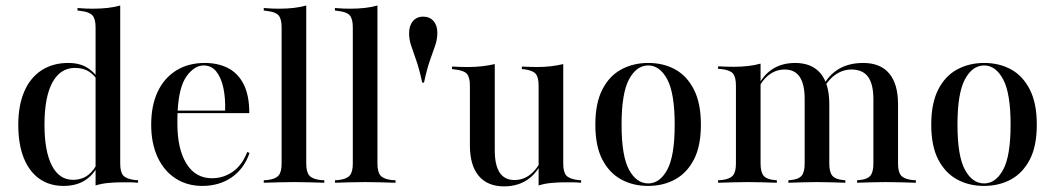

<svg xmlns="http://www.w3.org/2000/svg" viewBox="-20 -652 3764 685"><path d="M206.5 11.3Q156.5 11.3 120.2 -14.5Q83.9 -40.3 64.5 -89.1Q45.2 -137.9 45.2 -206.5Q45.2 -275.8 66.5 -325.4Q87.9 -375 128.2 -401.2Q168.5 -427.4 223.4 -427.4Q266.9 -427.4 295.2 -408.1Q323.4 -388.7 330.6 -367.7L327.4 -362.9Q321 -380.6 299.6 -395.2Q278.2 -409.7 247.6 -409.7Q195.2 -409.7 166.9 -357.7Q138.7 -305.6 138.7 -207.3Q138.7 -112.9 164.9 -61.7Q191.1 -10.5 240.3 -10.5Q272.6 -10.5 295.2 -28.2Q317.7 -46 329.8 -75.8L332.3 -71Q320.2 -34.7 287.9 -11.7Q255.6 11.3 206.5 11.3ZM321 0V-207.3H408.9V-68.5Q408.9 -37.9 419.8 -25.8Q430.6 -13.7 461.3 -9.7L472.6 -8.9V0Q454 -1.6 441.5 -1.6Q429 -1.6 416.9 -1.6Q389.5 -1.6 365.3 0.8Q341.1 3.2 321 9.7ZM321 -207.3V-554.8Q321 -584.7 309.7 -597.2Q298.4 -609.7 268.5 -612.9L256.5 -614.5V-623.4Q275.8 -621.8 287.9 -621.4Q300 -621 312.1 -621Q340.3 -621 364.5 -623.8Q388.7 -626.6 408.9 -632.3V-623.4V-207.3Z M701.6 11.3Q647.6 11.3 606.5 -15.3Q565.3 -41.9 542.3 -91.1Q519.4 -140.3 519.4 -207.3Q519.4 -275 542.3 -324.2Q565.3 -373.4 608.5 -400.4Q651.6 -427.4 710.5 -427.4Q758.1 -427.4 794 -408.9Q829.8 -390.3 849.6 -350.8Q869.4 -311.3 869.4 -248.4H579.8L579 -257.3H783.1Q784.7 -301.6 777 -337.9Q769.4 -374.2 752 -396.4Q734.7 -418.5 706.5 -418.5Q674.2 -418.5 646.4 -381Q618.5 -343.5 613.7 -255.6V-254Q612.9 -242.7 612.9 -231.5Q612.9 -220.2 612.9 -209.7Q612.9 -120.2 645.2 -68.1Q677.4 -16.1 736.3 -16.1Q776.6 -16.1 810.1 -39.1Q843.5 -62.1 862.1 -109.7L870.2 -106.5Q851.6 -50.8 807.3 -19.8Q762.9 11.3 701.6 11.3Z M1029 -2.4Q1000.8 -2.4 975.8 -1.6Q950.8 -0.8 921 0V-8.9L933.9 -9.7Q962.1 -12.9 973.4 -25.4Q984.7 -37.9 984.7 -68.5V-207.3H1072.6V-68.5Q1072.6 -37.9 1083.9 -25.4Q1095.2 -12.9 1123.4 -9.7L1137.1 -8.9V0Q1106.5 -0.8 1081.5 -1.6Q1056.5 -2.4 1029 -2.4ZM984.7 -207.3V-554.8Q984.7 -584.7 973.8 -597.2Q962.9 -609.7 932.3 -612.9L921 -614.5V-623.4Q939.5 -621.8 952 -621.4Q964.5 -621 976.6 -621Q1004 -621 1028.2 -623.8Q1052.4 -626.6 1072.6 -632.3V-623.4V-207.3Z M1283.1 -2.4Q1254.8 -2.4 1229.8 -1.6Q1204.8 -0.8 1175 0V-8.9L1187.9 -9.7Q1216.1 -12.9 1227.4 -25.4Q1238.7 -37.9 1238.7 -68.5V-207.3H1326.6V-68.5Q1326.6 -37.9 1337.9 -25.4Q1349.2 -12.9 1377.4 -9.7L1391.1 -8.9V0Q1360.5 -0.8 1335.5 -1.6Q1310.5 -2.4 1283.1 -2.4ZM1238.7 -207.3V-554.8Q1238.7 -584.7 1227.8 -597.2Q1216.9 -609.7 1186.3 -612.9L1175 -614.5V-623.4Q1193.5 -621.8 1206 -621.4Q1218.5 -621 1230.6 -621Q1258.1 -621 1282.3 -623.8Q1306.5 -626.6 1326.6 -632.3V-623.4V-207.3Z M1486.3 -357.3Q1475.8 -406.5 1464.9 -437.1Q1454 -467.7 1446.8 -489.5Q1439.5 -511.3 1439.5 -533.1Q1439.5 -560.5 1453.2 -576.6Q1466.9 -592.7 1489.5 -592.7Q1512.9 -592.7 1526.6 -577Q1540.3 -561.3 1540.3 -534.7Q1540.3 -512.1 1532.7 -489.9Q1525 -467.7 1514.1 -437.1Q1503.2 -406.5 1492.7 -357.3Z M1745.2 -414.5V-207.3H1656.5V-346Q1656.5 -376.6 1645.6 -388.7Q1634.7 -400.8 1604 -404L1592.7 -405.6V-414.5Q1611.3 -413.7 1623.8 -413.3Q1636.3 -412.9 1648.4 -412.9Q1676.6 -412.9 1700.4 -415.7Q1724.2 -418.5 1745.2 -423.4ZM1745.2 -207.3V-116.1Q1745.2 -62.1 1762.9 -35.9Q1780.6 -9.7 1815.3 -9.7Q1850.8 -9.7 1877.8 -34.3Q1904.8 -58.9 1923.4 -107.3L1925.8 -103.2Q1905.6 -44.4 1868.5 -15.7Q1831.5 12.9 1778.2 12.9Q1719.4 12.9 1687.9 -24.6Q1656.5 -62.1 1656.5 -133.1V-207.3ZM1901.6 0V-207.3H1989.5V-68.5Q1989.5 -37.9 2000.4 -25.8Q2011.3 -13.7 2041.9 -9.7L2053.2 -8.9V0Q2034.7 -1.6 2022.6 -1.6Q2010.5 -1.6 1997.6 -1.6Q1970.2 -1.6 1946 0.8Q1921.8 3.2 1901.6 9.7ZM1989.5 -414.5V-207.3H1901.6V-346Q1901.6 -376.6 1891.1 -388.7Q1880.6 -400.8 1850.8 -404.8L1841.9 -405.6V-414.5Q1860.5 -413.7 1872.6 -413.3Q1884.7 -412.9 1896 -412.9Q1922.6 -412.9 1946 -415.7Q1969.4 -418.5 1989.5 -423.4Z M2291.9 11.3Q2238.7 11.3 2196.4 -11.7Q2154 -34.7 2129 -82.7Q2104 -130.6 2104 -207.3Q2104 -283.9 2129 -332.7Q2154 -381.5 2196.8 -404.4Q2239.5 -427.4 2292.7 -427.4Q2346.8 -427.4 2388.7 -404.4Q2430.6 -381.5 2455.6 -332.7Q2480.6 -283.9 2480.6 -207.3Q2480.6 -130.6 2455.6 -82.7Q2430.6 -34.7 2388.3 -11.7Q2346 11.3 2291.9 11.3ZM2292.7 2.4Q2333.9 2.4 2360.5 -46.4Q2387.1 -95.2 2387.1 -207.3Q2387.1 -319.4 2360.5 -369Q2333.9 -418.5 2292.7 -418.5Q2250.8 -418.5 2224.2 -369Q2197.6 -319.4 2197.6 -207.3Q2197.6 -95.2 2224.2 -46.4Q2250.8 2.4 2292.7 2.4Z M2650 -2.4Q2621.8 -2.4 2596.8 -1.6Q2571.8 -0.8 2541.9 0V-8.9L2554.8 -9.7Q2583.1 -12.9 2594.4 -25.4Q2605.6 -37.9 2605.6 -68.5V-207.3H2693.5V-68.5Q2693.5 -37.9 2704.4 -25Q2715.3 -12.1 2742.7 -9.7L2751.6 -8.9V0Q2722.6 -0.8 2699.2 -1.6Q2675.8 -2.4 2650 -2.4ZM2605.6 -207.3V-346.8Q2605.6 -377.4 2594.8 -389.9Q2583.9 -402.4 2553.2 -405.6L2541.9 -406.5V-415.3Q2560.5 -414.5 2573 -414.1Q2585.5 -413.7 2597.6 -413.7Q2625 -413.7 2649.2 -416.5Q2673.4 -419.4 2693.5 -425V-415.3V-207.3ZM2850.8 -207.3V-299.2Q2850.8 -351.6 2833.1 -377.8Q2815.3 -404 2779.8 -404Q2744.4 -404 2717.3 -379.8Q2690.3 -355.6 2671.8 -307.3L2669.4 -311.3Q2690.3 -371 2727 -399.2Q2763.7 -427.4 2816.9 -427.4Q2876.6 -427.4 2907.7 -389.9Q2938.7 -352.4 2938.7 -280.6V-207.3ZM2894.4 -2.4Q2869.4 -2.4 2845.6 -1.6Q2821.8 -0.8 2792.7 0V-8.9L2801.6 -9.7Q2829 -12.1 2839.9 -25Q2850.8 -37.9 2850.8 -68.5V-207.3H2938.7V-68.5Q2938.7 -37.9 2949.6 -25Q2960.5 -12.1 2987.9 -9.7L2996 -8.9V0Q2967.7 -0.8 2944 -1.6Q2920.2 -2.4 2894.4 -2.4ZM3096 -207.3V-298.4Q3096 -351.6 3077 -377.8Q3058.1 -404 3017.7 -404Q2985.5 -404 2957.7 -383.5Q2929.8 -362.9 2911.3 -322.6L2908.1 -327.4Q2927.4 -375.8 2965.7 -401.6Q3004 -427.4 3059.7 -427.4Q3121 -427.4 3152.4 -389.9Q3183.9 -352.4 3183.9 -280.6V-207.3ZM3139.5 -2.4Q3113.7 -2.4 3089.9 -1.6Q3066.1 -0.8 3037.9 0V-8.9L3046.8 -9.7Q3074.2 -12.1 3085.1 -25Q3096 -37.9 3096 -68.5V-207.3H3183.9V-68.5Q3183.9 -37.9 3195.2 -25.4Q3206.5 -12.9 3234.7 -9.7L3247.6 -8.9V0Q3217.7 -0.8 3192.7 -1.6Q3167.7 -2.4 3139.5 -2.4Z M3490.3 11.3Q3437.1 11.3 3394.8 -11.7Q3352.4 -34.7 3327.4 -82.7Q3302.4 -130.6 3302.4 -207.3Q3302.4 -283.9 3327.4 -332.7Q3352.4 -381.5 3395.2 -404.4Q3437.9 -427.4 3491.1 -427.4Q3545.2 -427.4 3587.1 -404.4Q3629 -381.5 3654 -332.7Q3679 -283.9 3679 -207.3Q3679 -130.6 3654 -82.7Q3629 -34.7 3586.7 -11.7Q3544.4 11.3 3490.3 11.3ZM3491.1 2.4Q3532.3 2.4 3558.9 -46.4Q3585.5 -95.2 3585.5 -207.3Q3585.5 -319.4 3558.9 -369Q3532.3 -418.5 3491.1 -418.5Q3449.2 -418.5 3422.6 -369Q3396 -319.4 3396 -207.3Q3396 -95.2 3422.6 -46.4Q3449.2 2.4 3491.1 2.4Z"/></svg>

Font: Playfair 144pt SemiCondensed Medium
Style: Regular
Weight: 500
Width: 4
Designer: Claus Eggers Sørensen
Foundry: Claus Eggers Sørensen
Version: Version 2.203